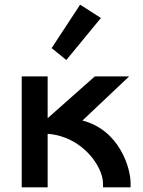

<svg xmlns="http://www.w3.org/2000/svg" viewBox="-20 -802 611 822"><path d="M323 -782 201 -596 264 -545 412 -725ZM73 0H184V-229C330 -219 420 -91 421 -18V0H539V-19C539 -82 492 -245 333 -286L533 -475H386L184 -296V-475H73Z"/></svg>

Font: Mint Spirit
Style: Bold
Weight: 700
Designer: HARENDAL Hirwen
Foundry: Arkandis Digital Foundry.
Version: Version 1.004;FFEdit